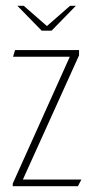

<svg xmlns="http://www.w3.org/2000/svg" viewBox="-20 -643 322 663"><path d="M40 -623H62L142 -553L222 -623H242L158 -537H124ZM24 -9 221 -447H25L32 -470H253V-452L59 -23H261L249 0H24Z"/></svg>

Font: Smooch Sans Thin ExtraLight
Style: Regular
Weight: 250
Version: Version 1.010